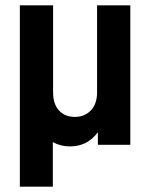

<svg xmlns="http://www.w3.org/2000/svg" viewBox="-20 -540 560 716"><path d="M54 -520H178V-196Q178 -152 200 -128Q222 -104 259 -104Q295 -104 318.5 -128Q342 -152 342 -196V-520H466V0H345V-47Q306 6 241 6Q206 6 177 -10V156H54Z"/></svg>

Font: D-DIN
Style: DIN-Bold
Weight: 700
Designer: Charles Nix
Foundry: Datto Inc.
Version: Version 1.00